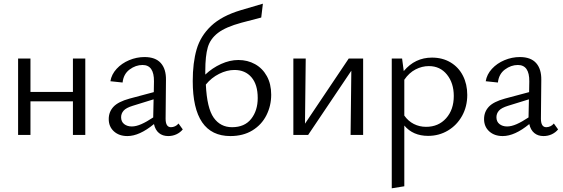

<svg xmlns="http://www.w3.org/2000/svg" viewBox="-20 -731 3047 1040"><path d="M375 -182H145V0H78V-414H145V-233H375V-414H442V0H375Z M814 -59Q735 6 670 6Q625 6 597 -19.5Q569 -45 569 -86Q569 -125 594.5 -152.5Q620 -180 682 -197L813 -232L814 -290Q815 -379 752 -379Q715 -379 682 -354.5Q649 -330 644 -284L578 -291Q584 -328 611.5 -358Q639 -388 679.5 -405Q720 -422 763 -422Q822 -422 851 -389.5Q880 -357 879 -298L877 -88Q877 -42 906 -42Q917 -42 928 -47Q939 -52 947 -62L970 -30Q956 -13 935.5 -3.5Q915 6 891 6Q861 6 841 -10.5Q821 -27 814 -59ZM694 -46Q717 -46 745.5 -58.5Q774 -71 810 -95V-101L812 -193L699 -158Q663 -147 649.5 -131.5Q636 -116 636 -96Q636 -72 652.5 -59Q669 -46 694 -46Z M1024 -292Q1024 -391 1045 -463.5Q1066 -536 1123.5 -590.5Q1181 -645 1285 -676L1404 -711L1395 -636L1288 -608Q1203 -585 1161 -553Q1119 -521 1105.5 -474.5Q1092 -428 1092 -347V-327Q1130 -363 1177.5 -384.5Q1225 -406 1271 -406Q1321 -406 1361.5 -383.5Q1402 -361 1425.5 -318.5Q1449 -276 1449 -218Q1449 -158 1423 -106.5Q1397 -55 1347 -24.5Q1297 6 1228 6Q1024 6 1024 -292ZM1237 -42Q1305 -42 1340.5 -87Q1376 -132 1376 -200Q1376 -273 1342 -312.5Q1308 -352 1250 -352Q1209 -352 1167 -331Q1125 -310 1095 -273Q1101 -145 1137.5 -93.5Q1174 -42 1237 -42Z M1883 -348 1649 0H1569V-414H1636L1632 -61L1869 -414H1947V0H1879Z M2170 -51V278L2102 289V-414H2158L2167 -346Q2228 -419 2320 -419Q2377 -419 2420.5 -393Q2464 -367 2487.5 -321Q2511 -275 2511 -217Q2511 -154 2483 -103.5Q2455 -53 2406.5 -24Q2358 5 2299 5Q2217 5 2170 -51ZM2288 -44Q2355 -44 2396.5 -90.5Q2438 -137 2438 -211Q2438 -281 2401 -327Q2364 -373 2303 -373Q2266 -373 2231 -355Q2196 -337 2170 -299V-105Q2191 -75 2221.5 -59.5Q2252 -44 2288 -44Z M2847 -59Q2768 6 2703 6Q2658 6 2630 -19.5Q2602 -45 2602 -86Q2602 -125 2627.5 -152.5Q2653 -180 2715 -197L2846 -232L2847 -290Q2848 -379 2785 -379Q2748 -379 2715 -354.5Q2682 -330 2677 -284L2611 -291Q2617 -328 2644.5 -358Q2672 -388 2712.5 -405Q2753 -422 2796 -422Q2855 -422 2884 -389.5Q2913 -357 2912 -298L2910 -88Q2910 -42 2939 -42Q2950 -42 2961 -47Q2972 -52 2980 -62L3003 -30Q2989 -13 2968.5 -3.5Q2948 6 2924 6Q2894 6 2874 -10.5Q2854 -27 2847 -59ZM2727 -46Q2750 -46 2778.5 -58.5Q2807 -71 2843 -95V-101L2845 -193L2732 -158Q2696 -147 2682.5 -131.5Q2669 -116 2669 -96Q2669 -72 2685.5 -59Q2702 -46 2727 -46Z"/></svg>

Font: LXGW Bright TC
Style: Regular
Weight: 400
Designer: Christian Thalmann (Catharsis Fonts)
Foundry: LXGW / Christian Thalmann (Catharsis Fonts) / Fontworks Inc.
Version: Version 5.501